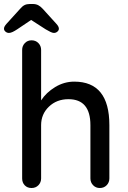

<svg xmlns="http://www.w3.org/2000/svg" viewBox="-40 -942 639 962"><path d="M508 -315V-48Q508 -28 494.5 -14Q481 0 460 0Q440 0 426.5 -14Q413 -28 413 -48V-315Q413 -445 303 -445Q244 -445 205 -407.5Q166 -370 166 -315V-48Q166 -28 152.5 -14Q139 0 118 0Q97 0 84 -13.5Q71 -27 71 -48V-692Q71 -712 84.5 -726Q98 -740 118 -740Q139 -740 152.5 -726Q166 -712 166 -692V-439Q191 -478 236 -505.5Q281 -533 332 -533Q508 -533 508 -315ZM255 -798Q255 -790 247.5 -783.5Q240 -777 230 -777Q223 -777 212 -782.5Q201 -788 189 -795L116 -842L46 -795Q34 -787 23.5 -782Q13 -777 5 -777Q-5 -777 -12.5 -783.5Q-20 -790 -20 -798Q-20 -804 -17 -809.5Q-14 -815 -8 -822L61 -898Q72 -911 83 -916.5Q94 -922 110 -922H124Q140 -922 151.5 -916Q163 -910 174 -898L243 -822Q255 -809 255 -798Z"/></svg>

Font: Quicksand Medium
Style: Regular
Weight: 500
Designer: Andrew Paglinawan
Foundry: Andrew Paglinawan
Version: Version 3.000